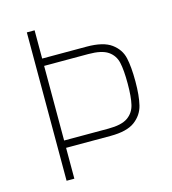

<svg xmlns="http://www.w3.org/2000/svg" viewBox="-104 -774 772 860"><g transform="rotate(-15 282.0 -344.0)"><path d="M99 -688H135V-557H341Q418 -557 455.5 -529.5Q493 -502 502.5 -460Q512 -418 512 -350Q512 -284 501.5 -241Q491 -198 454 -170.5Q417 -143 341 -143H135V0H99ZM476 -350Q476 -413 468 -448Q460 -483 431 -503Q402 -523 340 -523H135V-177H340Q401 -177 430 -197Q459 -217 467.5 -252.5Q476 -288 476 -350Z"/></g></svg>

Font: Saira Semi Condensed Thin
Style: Regular
Weight: 100
Width: 4
Designer: Hector Gatti with collaboration of the Omnibus-Type team
Foundry: Omnibus-Type
Version: Version 1.001; ttfautohint (v1.8)